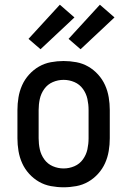

<svg xmlns="http://www.w3.org/2000/svg" viewBox="-20 -787 540 815"><path d="M250 8Q223 8 196 3Q169 -2 145.5 -15.5Q122 -29 103.5 -49.5Q85 -70 74 -94.5Q63 -119 58.5 -146Q54 -173 54 -200V-320Q54 -347 58.5 -374Q63 -401 74 -425.5Q85 -450 103.5 -470.5Q122 -491 145.5 -504.5Q169 -518 196 -523Q223 -528 250 -528Q277 -528 304 -523Q331 -518 354.5 -504.5Q378 -491 396.5 -470.5Q415 -450 426 -425.5Q437 -401 441.5 -374Q446 -347 446 -320V-200Q446 -173 441.5 -146Q437 -119 426 -94.5Q415 -70 396.5 -49.5Q378 -29 354.5 -15.5Q331 -2 304 3Q277 8 250 8ZM250 -72Q274 -72 296 -81.5Q318 -91 332 -110.5Q346 -130 351 -153Q356 -176 356 -200V-320Q356 -344 351 -367Q346 -390 332 -409.5Q318 -429 296 -438.5Q274 -448 250 -448Q226 -448 204 -438.5Q182 -429 168 -409.5Q154 -390 149 -367Q144 -344 144 -320V-200Q144 -176 149 -153Q154 -130 168 -110.5Q182 -91 204 -81.5Q226 -72 250 -72ZM322 -578 271 -622 404 -767 466 -713ZM152 -578 101 -622 234 -767 296 -713Z"/></svg>

Font: Iosevka SS18 Medium
Style: Regular
Weight: 500
Monospace: yes
Designer: Belleve Invis
Foundry: Belleve Invis
Version: Version 25.1.1; ttfautohint (v1.8.4)